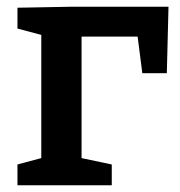

<svg xmlns="http://www.w3.org/2000/svg" viewBox="-20 -552 537 572"><path d="M32 -529 196 -532H482L477 -334H404L390 -443H223V-81L313 -62V0H32V-62L103 -81V-448L32 -467Z"/></svg>

Font: Bitter Pro SemiBold
Style: Regular
Weight: 600
Designer: Sol Matas, and Bitter project Authors
Foundry: Sol Matas
Version: Version 1.010